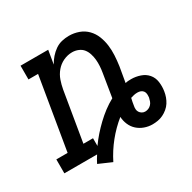

<svg xmlns="http://www.w3.org/2000/svg" viewBox="-148 -677 886 884"><g transform="rotate(-30 295.0 -235.0)"><path d="M211 68 142 38Q147 28 152.5 18.5Q158 9 164 0H-10V-74H50L114 -457H63V-530H210L198 -458Q208 -476 221 -491Q234 -506 250.5 -517.5Q267 -529 286 -533.5Q305 -538 324 -538Q351 -538 376 -529Q401 -520 419 -501.5Q437 -483 446.5 -459Q456 -435 459.5 -409Q463 -383 461.5 -355.5Q460 -328 456 -300L442 -219Q450 -221 457.5 -221.5Q465 -222 473 -222Q497 -222 520.5 -214Q544 -206 559 -188.5Q574 -171 577.5 -146.5Q581 -122 577 -97Q575 -83 570 -69Q565 -55 557 -42.5Q549 -30 537 -20Q525 -10 511.5 -3.5Q498 3 483.5 5.5Q469 8 455 8Q433 8 412.5 0.5Q392 -7 376.5 -21Q361 -35 352.5 -55Q344 -75 343 -96Q302 -63 268.5 -21.5Q235 20 211 68ZM185 -33Q202 -57 221 -78.5Q240 -100 261 -120Q282 -140 305 -157.5Q328 -175 354 -189L374 -312Q377 -329 378 -346.5Q379 -364 377.5 -380Q376 -396 371 -412Q366 -428 356.5 -440Q347 -452 331.5 -458.5Q316 -465 299 -465Q275 -465 252.5 -454.5Q230 -444 214 -425Q198 -406 190 -383Q182 -360 178 -337L134 -74H185ZM455 -60Q464 -60 472.5 -63.5Q481 -67 487.5 -74Q494 -81 497 -89.5Q500 -98 502 -107Q503 -116 502.5 -125Q502 -134 497 -141Q492 -148 484 -151Q476 -154 467 -154Q457 -154 448 -152Q439 -150 430 -147V-146Q428 -137 426 -128Q424 -119 423 -110Q421 -101 421.5 -92Q422 -83 426.5 -76Q431 -69 438.5 -64.5Q446 -60 455 -60Z"/></g></svg>

Font: Iosevka Curly Slab ExObl
Style: Regular
Weight: 400
Width: 7
Italic angle: -9°
Monospace: yes
Designer: Belleve Invis
Foundry: Belleve Invis
Version: Version 11.1.0; ttfautohint (v1.8.3)